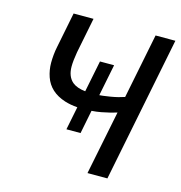

<svg xmlns="http://www.w3.org/2000/svg" viewBox="-97 -726 769 814"><g transform="rotate(15 287.0 -319.0)"><path d="M415.5 -280.8Q387.2 -272 349.1 -264.6Q328.6 -260.7 307.1 -259.3L286.6 -156.2H224.6L245.1 -258.3Q213.9 -260.7 189 -268.6Q154.3 -279.8 131.8 -300.3Q109.4 -320.8 99.1 -350.6Q88.9 -380.4 88.9 -412.1Q88.9 -427.7 90.6 -446.5Q92.3 -465.3 96.2 -483.4L127 -638.2H214.4L183.6 -483.4Q176.8 -444.3 176.8 -418.9Q176.8 -375.5 202.6 -353Q222.7 -336.4 259.8 -332.5L287.6 -470.7H349.6L321.8 -332Q325.2 -332 337.6 -333.5Q350.1 -335 369.1 -338.1Q388.2 -341.3 402.6 -345Q417 -348.6 429.7 -353L486.8 -638.2H573.7L446.3 0H358.9Z"/></g></svg>

Font: Code New Roman
Style: Italic
Weight: 400
Italic angle: -11°
Monospace: yes
Designer: Sam Radian
Foundry: Code New Roman
Version: Version 1.508 October 19, 2014